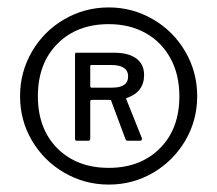

<svg xmlns="http://www.w3.org/2000/svg" viewBox="-20 -772 585 517"><path d="M34 -513Q34 -578 66 -633Q98 -688 153 -720Q208 -752 273 -752Q337 -752 392 -720Q447 -688 479 -633Q511 -578 511 -513Q511 -448 479 -393.5Q447 -339 392.5 -307Q338 -275 273 -275Q208 -275 153 -307Q98 -339 66 -393.5Q34 -448 34 -513ZM463 -513Q463 -571 439 -615Q415 -659 372 -683Q329 -707 273 -707Q187 -707 134.5 -654Q82 -601 82 -513Q82 -425 134.5 -372.5Q187 -320 273 -320Q358 -320 410.5 -372.5Q463 -425 463 -513ZM358 -393H323Q320 -393 318 -397L280 -499Q280 -500 279.5 -501.5Q279 -503 273 -503H227Q223 -503 223 -499V-399Q223 -393 218 -393H187Q182 -393 182 -398V-625Q182 -630 185 -630H288Q326 -630 347 -614.5Q368 -599 368 -570Q368 -524 321 -508Q319 -508 320 -505L362 -400Q363 -397 361.5 -395Q360 -393 358 -393ZM325 -566Q325 -597 279 -597H228Q227 -597 225.5 -597Q224 -597 223.5 -596Q223 -595 223 -593V-540Q223 -536 227 -536H282Q325 -536 325 -566Z"/></svg>

Font: Libre Franklin
Style: Regular
Weight: 400
Designer: Pablo Impallari, Rodrigo Fuenzalida
Foundry: Impallari Type
Version: Version 1.002; ttfautohint (v1.5)